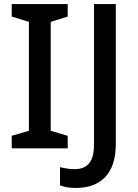

<svg xmlns="http://www.w3.org/2000/svg" viewBox="-20 -734 684 950"><path d="M315 0V-62L231 -87V-626L315 -652V-714H38V-652L123 -626V-87L38 -62V0ZM355 196C474 196 553 130 553 -21V-714H445V-16C445 79 400 103 349 103C322 103 298 98 277 93V183C296 191 321 196 355 196Z"/></svg>

Font: Noto Sans Bengali UI Medium
Style: Regular
Weight: 500
Designer: Jelle Bosma - Monotype Design Team
Foundry: Monotype Imaging Inc.
Version: Version 2.003